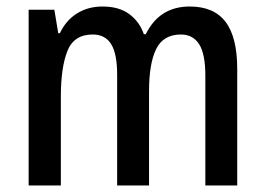

<svg xmlns="http://www.w3.org/2000/svg" viewBox="-20 -570 815 590"><path d="M563 -550Q637 -550 673 -503Q709 -456 709 -357V0H611V-338Q611 -404 592 -434Q573 -464 536 -464Q482 -464 460 -419.5Q438 -375 438 -290V0H340V-340Q340 -405 321.5 -434.5Q303 -464 265 -464Q207 -464 187 -413Q167 -362 167 -274V0H68V-540H147L159 -468H164Q183 -508 217 -529Q251 -550 295 -550Q346 -550 377.5 -526.5Q409 -503 422 -465H428Q470 -550 563 -550Z"/></svg>

Font: Noto Sans Hebrew Condensed Medium
Style: Regular
Weight: 500
Width: 3
Designer: Monotype Design Team
Foundry: Monotype Imaging Inc.
Version: Version 2.004; ttfautohint (v1.8.4.7-5d5b)